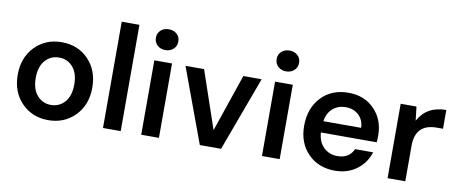

<svg xmlns="http://www.w3.org/2000/svg" viewBox="-65 -997 3060 1281"><g transform="rotate(10 1465.0 -356.5)"><path d="M303 -516Q413 -516 484 -442.5Q555 -369 555 -252Q555 -135 483 -61.5Q411 12 302 12Q193 12 121.5 -61.5Q50 -135 50 -252Q50 -369 122 -442.5Q194 -516 303 -516ZM302 -91Q359 -91 396 -133Q433 -175 433 -252Q433 -328 396.5 -370Q360 -412 303 -412Q246 -412 209 -370Q172 -328 172 -252Q172 -175 209 -133Q246 -91 302 -91Z M672 0V-720H792V0Z M931 0V-504H1051V0ZM1045.5 -604Q1024 -584 991 -584Q958 -584 936.5 -604Q915 -624 915 -655Q915 -686 936.5 -705.5Q958 -725 991 -725Q1024 -725 1045.5 -705.5Q1067 -686 1067 -655Q1067 -624 1045.5 -604Z M1328 0 1142 -504H1268L1401 -114L1534 -504H1658L1472 0Z M1749 0V-504H1869V0ZM1863.5 -604Q1842 -584 1809 -584Q1776 -584 1754.5 -604Q1733 -624 1733 -655Q1733 -686 1754.5 -705.5Q1776 -725 1809 -725Q1842 -725 1863.5 -705.5Q1885 -686 1885 -655Q1885 -624 1863.5 -604Z M2244 12Q2132 12 2061.5 -60Q1991 -132 1991 -248Q1991 -367 2061 -441.5Q2131 -516 2245 -516Q2354 -516 2421.5 -446Q2489 -376 2489 -270Q2489 -241 2487 -223H2109Q2113 -160 2150.5 -123.5Q2188 -87 2243 -87Q2324 -87 2353 -153H2475Q2453 -80 2391.5 -34Q2330 12 2244 12ZM2112 -300H2368Q2366 -354 2331.5 -386Q2297 -418 2244 -418Q2193 -418 2157 -387.5Q2121 -357 2112 -300Z M2600 0V-504H2707L2718 -410Q2775 -516 2907 -516V-389H2865Q2720 -389 2720 -241V0Z"/></g></svg>

Font: AWOL-DM SemiBold
Style: Regular
Weight: 600
Designer: Colophon Foundry, Jonny Pinhorn, Mikhail Sharanda
Foundry: Colophon Foundry
Version: Version 1.000;Glyphs 3.2.3 (3260)